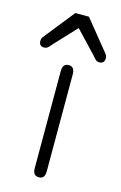

<svg xmlns="http://www.w3.org/2000/svg" viewBox="-149 -723 493 783"><g transform="rotate(15 98.0 -331.0)"><path d="M-34.2 -544.9 68.4 -673.8H126L230.5 -544.9Q236.3 -537.1 236.3 -527.3Q236.3 -504.9 213.9 -504.9Q203.1 -504.9 195.3 -514.2Q187.5 -523.4 186.5 -524.4L97.7 -618.2L9.8 -524.4Q7.8 -522.5 4.9 -518.6Q2 -514.6 0 -513.2Q-2 -511.7 -3.9 -509.8Q-7.8 -505.9 -17.6 -504.9Q-40 -504.9 -40 -527.3Q-40 -537.1 -34.2 -544.9ZM123 -19.5Q123 11.7 97.7 11.7Q72.3 11.7 72.3 -19.5V-429.7Q72.3 -461.9 97.7 -461.9Q123 -461.9 123 -429.7Z"/></g></svg>

Font: Jura
Style: Book
Weight: 400
Version: Version 2.5